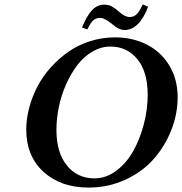

<svg xmlns="http://www.w3.org/2000/svg" viewBox="-20 -825 813 857"><path d="M473.1 -617.2Q431.2 -617.2 392.6 -594.7Q354 -572.3 325.4 -534.7Q296.9 -497.1 275.4 -449.2Q253.9 -401.4 242.9 -348.6Q231.9 -295.9 231.9 -245.1Q231.9 -143.6 278.8 -86.2Q325.7 -28.8 401.9 -28.8Q453.1 -28.8 498.5 -62.5Q543.9 -96.2 574.2 -149.9Q604.5 -203.6 621.8 -269.8Q639.2 -335.9 639.2 -401.9Q639.2 -504.9 593 -561Q546.9 -617.2 473.1 -617.2ZM375 12.2Q251.5 12.2 174.3 -57.9Q97.2 -127.9 97.2 -247.1Q97.2 -295.4 110.6 -345.2Q124 -395 147.9 -440.4Q171.9 -485.8 208 -525.6Q244.1 -565.4 286.9 -595Q329.6 -624.5 383.1 -641.4Q436.5 -658.2 493.2 -658.2Q571.8 -658.2 635.3 -626Q698.7 -593.8 735.8 -532.5Q772.9 -471.2 772.9 -391.1Q772.9 -316.4 744.6 -244.4Q716.3 -172.4 666 -115.2Q615.7 -58.1 539.6 -22.9Q463.4 12.2 375 12.2ZM559.1 -749Q576.2 -749 588.9 -760.5Q601.6 -772 617.2 -805.2L641.1 -794.9Q622.6 -745.1 595.7 -718Q568.8 -690.9 535.2 -690.9Q524.9 -690.9 513.4 -696Q502 -701.2 496.1 -705.3Q490.2 -709.5 477.1 -720.2Q446.3 -745.1 426.8 -745.1Q407.7 -745.1 395.5 -733.6Q383.3 -722.2 370.1 -693.8L346.2 -702.1Q366.2 -752.9 389.9 -778.6Q413.6 -804.2 444.8 -804.2Q464.8 -804.2 479.7 -795.9Q494.6 -787.6 511.2 -772.9Q537.1 -749 559.1 -749Z"/></svg>

Font: Linux Libertine G
Style: Semibold Italic
Weight: 600
Italic angle: -11.5°
Designer: Philipp H. Poll
Foundry: Philipp H. Poll
Version: Version 5.1.1